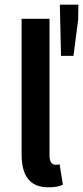

<svg xmlns="http://www.w3.org/2000/svg" viewBox="-20 -786 354 818"><path d="M186 12C214 12 234 8 248 1L234 -86C226 -84 222 -84 216 -84C204 -84 191 -94 191 -123V-706H72V-129C72 -42 103 12 186 12ZM240 -548H293L313 -702L314 -766H235Z"/></svg>

Font: Source Sans Pro Semibold
Style: Regular
Weight: 600
Designer: Paul D. Hunt
Foundry: Adobe Systems Incorporated
Version: Version 3.006;hotconv 1.0.111;makeotfexe 2.5.65597